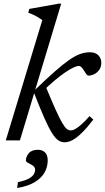

<svg xmlns="http://www.w3.org/2000/svg" viewBox="-20 -740 554 1012"><path d="M302.5 -720.5 85 0H10.5L203 -634Q194 -641 182.2 -648Q170.5 -655 157 -661.5Q143.5 -668 129 -673L134.5 -693L288 -720.5ZM158 -254 160.5 -262.5Q224 -324 268.8 -363.2Q313.5 -402.5 345.8 -424.8Q378 -447 403.5 -455.8Q429 -464.5 454 -464.5Q483 -464.5 498.5 -448.5Q514 -432.5 514 -409.5Q514 -387.5 503.5 -372.5Q493 -357.5 477.5 -349.5Q462 -341.5 446 -341.5Q441 -341.5 435.5 -348.5Q430 -355.5 422.5 -368Q415.5 -380 409 -386.2Q402.5 -392.5 396 -392.5Q385 -392.5 366.5 -383.8Q348 -375 323 -358Q298 -341 268 -315.8Q238 -290.5 203.5 -257.5L219 -289Q251 -211 272.2 -164Q293.5 -117 307.5 -92.8Q321.5 -68.5 332 -60.5Q342.5 -52.5 353 -52.5Q364 -52.5 379.2 -61.5Q394.5 -70.5 413 -87.5Q431.5 -104.5 452 -128L472 -109.5Q437 -64.5 410 -38.5Q383 -12.5 361.5 -1.2Q340 10 320.5 10Q303 10 287.5 -0.2Q272 -10.5 254.2 -38.5Q236.5 -66.5 213.5 -118.5Q190.5 -170.5 158 -254ZM116.5 105.5Q116.5 86.5 131.5 68Q146.5 49.5 180.5 49.5Q202.5 49.5 217 63Q231.5 76.5 231.5 105.5Q231.5 138 215.8 167.5Q200 197 164.8 219Q129.5 241 70.5 251L74.5 220Q111 212.5 130.5 202Q150 191.5 157.5 179.2Q165 167 165 154.5Q165 141 152.8 132.8Q140.5 124.5 128.5 118.8Q116.5 113 116.5 105.5Z"/></svg>

Font: Newsreader 14pt
Style: Italic
Weight: 400
Italic angle: -17°
Designer: Hugues Gentile
Foundry: Production Type
Version: Version 1.003